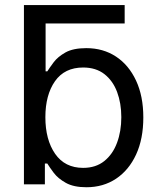

<svg xmlns="http://www.w3.org/2000/svg" viewBox="-20 -748 652 779"><path d="M330.6 11.7Q278.8 11.7 247.1 -6.1Q215.3 -23.9 198.2 -46.6Q181.2 -69.3 171.9 -84.5H162.1V0H77.1V-727.5H485.8V-652.8H165V-458.5H171.9Q181.2 -473.1 197.8 -495.4Q214.4 -517.6 245.6 -535.2Q276.9 -552.7 330.1 -552.7Q398.4 -552.7 450.4 -518.6Q502.4 -484.4 532 -421.1Q561.5 -357.9 561.5 -271.5Q561.5 -184.6 532.2 -121.1Q502.9 -57.6 450.9 -22.9Q398.9 11.7 330.6 11.7ZM317.4 -66.9Q368.7 -66.9 403.1 -94.5Q437.5 -122.1 454.8 -168.7Q472.2 -215.3 472.2 -272.5Q472.2 -329.1 455.1 -374.8Q438 -420.4 403.6 -447.3Q369.1 -474.1 317.4 -474.1Q242.2 -474.1 203.1 -418.5Q164.1 -362.8 164.1 -272.5Q164.1 -181.2 203.6 -124Q243.2 -66.9 317.4 -66.9Z"/></svg>

Font: Inter-Regular
Style: Regular
Weight: 400
Designer: Rasmus Andersson
Foundry: rsms
Version: Version 4.000;git-a52131595